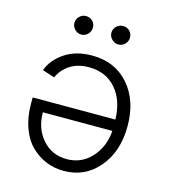

<svg xmlns="http://www.w3.org/2000/svg" viewBox="-110 -817 801 911"><g transform="rotate(15 290.5 -361.5)"><path d="M200.2 -639.2Q182.1 -639.2 168.5 -652.8Q154.8 -666.5 154.8 -684.6Q154.8 -703.6 168.5 -716.8Q182.1 -730 200.2 -730Q219.7 -730 232.7 -717Q245.6 -704.1 245.6 -684.6Q245.6 -666.5 232.4 -652.8Q219.2 -639.2 200.2 -639.2ZM382.3 -639.2Q364.3 -639.2 350.3 -652.8Q336.4 -666.5 336.4 -684.6Q336.4 -703.6 350.1 -716.8Q363.8 -730 382.3 -730Q401.9 -730 414.8 -717Q427.7 -704.1 427.7 -684.6Q427.7 -666.5 414.6 -652.8Q401.4 -639.2 382.3 -639.2ZM276.9 -556.6Q390.1 -556.6 457.8 -479Q525.4 -401.4 525.4 -275.9Q525.4 -151.9 458.5 -72.3Q391.6 7.3 286.1 7.3Q240.7 7.3 200 -9.3Q159.2 -25.9 126.5 -57.9Q93.8 -89.8 74.5 -142.1Q55.2 -194.3 55.2 -260.3V-291.5H461.4Q459 -386.2 409.4 -442.6Q359.9 -499 276.9 -499Q221.7 -499 183.8 -474.1Q146 -449.2 128.9 -409.7L68.8 -429.2Q88.9 -483.9 143.8 -520.3Q198.7 -556.6 276.9 -556.6ZM461.4 -235.8H120.1Q120.1 -156.2 166.7 -103.3Q213.4 -50.3 286.1 -50.3Q358.9 -50.3 407.5 -104Q456.1 -157.7 461.4 -235.8Z"/></g></svg>

Font: Interop Light
Style: Regular
Weight: 300
Designer: Rasmus Andersson, Google, Jang Haemin
Foundry: jhaemin
Version: Version 1.007